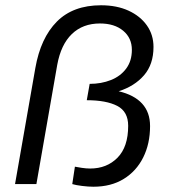

<svg xmlns="http://www.w3.org/2000/svg" viewBox="-20 -698 647 728"><path d="M334 10Q315 10 291 7Q267 4 254 0L264 -66Q274 -64 290.5 -61.5Q307 -59 322 -59Q385 -59 425.5 -100Q466 -141 466 -221Q466 -275 424.5 -296.5Q383 -318 309 -318L320 -380Q364 -380 400.5 -394.5Q437 -409 458.5 -438Q480 -467 480 -509Q480 -554 447 -581.5Q414 -609 359 -609Q294 -609 252.5 -569Q211 -529 197 -452L118 0H37L114 -440Q134 -554 195.5 -616Q257 -678 363 -678Q423 -678 467.5 -657.5Q512 -637 537 -601.5Q562 -566 562 -520Q562 -454 526 -412.5Q490 -371 430 -352Q489 -338 519 -305Q549 -272 549 -220Q549 -153 523 -101Q497 -49 449 -19.5Q401 10 334 10Z"/></svg>

Font: Gantari
Style: Italic
Weight: 400
Italic angle: -10°
Designer: Anugrah Pasau
Foundry: Lafontype
Version: Version 1.000; ttfautohint (v1.8.3)